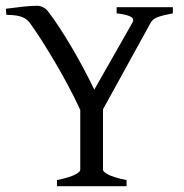

<svg xmlns="http://www.w3.org/2000/svg" viewBox="-20 -640 634 660"><path d="M175.8 0V-21Q220.2 -30.3 238 -39.8Q255.9 -49.3 255.9 -56.2V-262.2Q237.8 -301.8 214.8 -344.7Q191.9 -387.7 168 -428.2Q144 -468.8 121.6 -503.7Q99.1 -538.6 82 -562Q77.6 -567.4 72 -572.3Q66.4 -577.1 57.6 -580.8Q48.8 -584.5 35.6 -586.7Q22.5 -588.9 2 -588.9L0 -609.9Q28.8 -613.8 57.6 -616.9Q86.4 -620.1 106.9 -620.1Q129.4 -620.1 145 -601.1Q163.1 -577.6 184.1 -545.7Q205.1 -513.7 226.1 -478Q247.1 -442.4 267.1 -404.8Q287.1 -367.2 304.2 -332L435.1 -562Q442.4 -574.7 430.4 -582Q418.5 -589.4 380.9 -594.2V-615.2H574.2V-594.2Q540.5 -587.9 522.7 -581.3Q504.9 -574.7 498 -562L334 -264.2V-56.2Q334 -53.2 338.1 -49.1Q342.3 -44.9 351.8 -40Q361.3 -35.2 376.7 -30.3Q392.1 -25.4 415 -21V0Z"/></svg>

Font: Gentium Plus APac
Style: Regular
Weight: 400
Designer: J. Victor Gaultney, Annie Olsen, Iska Routamaa, Becca Hirsbrunner
Foundry: SIL International
Version: Version 5.000